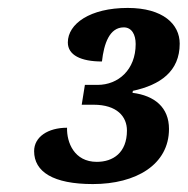

<svg xmlns="http://www.w3.org/2000/svg" viewBox="-20 -844 473 484"><path d="M214 -380C323 -380 406 -429 406 -519C406 -573 370 -603 314 -610L315 -615C384 -630 433 -664 433 -734C433 -783 391 -824 302 -824C207 -824 151 -784 151 -737C151 -705 184 -689 237 -689C242 -734 256 -775 292 -775C312 -775 322 -757 322 -733C322 -668 278 -630 226 -630H194L186 -580H216C275 -580 300 -550 300 -515C300 -459 265 -436 224 -436C167 -436 148 -485 149 -522C101 -522 66 -499 66 -463C66 -411 114 -380 214 -380Z"/></svg>

Font: Noto Serif Tamil SemiCondensed Black
Style: Italic
Weight: 900
Width: 4
Italic angle: -12°
Designer: Indian Type Foundry, Tom Grace, and the Monotype Design Team
Foundry: Monotype Imaging Inc.
Version: Version 2.003